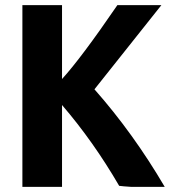

<svg xmlns="http://www.w3.org/2000/svg" viewBox="-20 -718 687 746"><path d="M620 8H489Q457 6 443 4Q343 -168 221 -310V8H67V-698H221V-411Q295 -492 436 -698H607L347 -371Q498 -200 620 8Z"/></svg>

Font: Repo
Style: Bold
Weight: 700
Designer: Stefan Peev
Foundry: Context Ltd
Version: Version 001.000